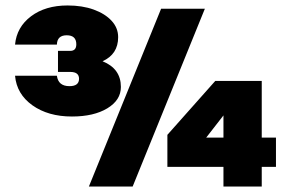

<svg xmlns="http://www.w3.org/2000/svg" viewBox="-20 -682 1071 702"><path d="M192 -419V-496H237Q259 -496 259 -520Q259 -553 224 -553Q189 -553 188 -519H35Q41 -583 93.5 -622.5Q146 -662 227 -662Q281 -662 322.5 -647Q364 -632 388 -606Q412 -580 412 -546Q412 -484 355 -458Q422 -431 422 -364Q422 -316 372.5 -286Q323 -256 243 -256Q156 -256 98.5 -297Q41 -338 35 -405H188Q193 -367 234 -367Q269 -367 269 -394Q269 -419 237 -419ZM569 -650H729L465 0H305ZM937 -72V0H797V-72H592V-189L767 -386H937V-179H989V-72ZM797 -179V-260L734 -179Z"/></svg>

Font: Overused Grotesk Black
Style: Italic
Weight: 900
Italic angle: -10°
Version: Version 0.003